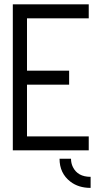

<svg xmlns="http://www.w3.org/2000/svg" viewBox="-20 -704 474 899"><path d="M404.3 175.8V124Q343.8 124 321.3 78.1Q312.5 60.5 312.5 39.1H258.8Q258.8 107.4 309.6 146.5Q347.7 175.8 404.3 175.8ZM40 0V-683.6H395.5V-618.2H106.4V-373H303.7V-307.6H106.4V-65.4H395.5V0Z"/></svg>

Font: Post No Bills Colombo Medium
Style: Regular
Weight: 500
Designer: Kosala Senevirathne, Siva Puranthara, Lasantha Premarathna, Tharique Azeez
Foundry: Mooniak
Version: Version 1.220 ; ttfautohint (v1.6)